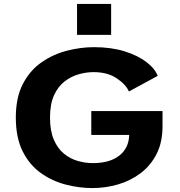

<svg xmlns="http://www.w3.org/2000/svg" viewBox="-20 -946 915 977"><path d="M372 -926H545.5V-768.5H372ZM450 11Q382 11 313.2 -7Q244.5 -25 187.2 -66Q130 -107 95.2 -176.2Q60.5 -245.5 60.5 -348Q60.5 -450 96.5 -519Q132.5 -588 191.5 -629Q250.5 -670 320.5 -688Q390.5 -706 458.5 -706Q545.5 -706 613.2 -685Q681 -664 724.8 -630.5Q768.5 -597 782.5 -560L636 -480.5Q620 -517 573.2 -548Q526.5 -579 456 -579Q419 -579 380.2 -568Q341.5 -557 308.2 -531.2Q275 -505.5 254.8 -460.8Q234.5 -416 234.5 -348Q234.5 -280 254 -235Q273.5 -190 305.5 -164Q337.5 -138 375.8 -127Q414 -116 452 -116Q538 -116 586.8 -154Q635.5 -192 637.5 -259.5H444.5V-381H807V-304Q807 -222 776.8 -162.5Q746.5 -103 695.2 -64.5Q644 -26 580.5 -7.5Q517 11 450 11Z"/></svg>

Font: Trispace SemiExpanded
Style: Bold
Weight: 700
Width: 6
Designer: Tyler Finck
Foundry: Etcetera Type Company
Version: Version 1.210; ttfautohint (v1.8.3)